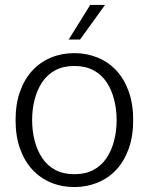

<svg xmlns="http://www.w3.org/2000/svg" viewBox="-20 -746 600 777"><path d="M281 11Q230 11 186.5 -7Q143 -25 111 -59.5Q79 -94 61 -144.5Q43 -195 43 -260Q43 -325 61 -375.5Q79 -426 111 -460.5Q143 -495 186.5 -513Q230 -531 281 -531Q331 -531 375 -513Q419 -495 451 -460.5Q483 -426 501 -375.5Q519 -325 519 -260Q519 -195 501 -144.5Q483 -94 451 -59.5Q419 -25 375 -7Q331 11 281 11ZM281 -41Q326 -41 358.5 -58.5Q391 -76 411.5 -107Q432 -138 442 -177.5Q452 -217 452 -260Q452 -303 442 -342.5Q432 -382 411.5 -413Q391 -444 358.5 -461.5Q326 -479 281 -479Q236 -479 203.5 -461.5Q171 -444 150.5 -413Q130 -382 120 -342.5Q110 -303 110 -260Q110 -217 120 -177.5Q130 -138 150.5 -107Q171 -76 203.5 -58.5Q236 -41 281 -41ZM258 -586 345 -726H405L304 -586Z"/></svg>

Font: Murecho Thin Light
Style: Regular
Weight: 300
Version: Version 1.010